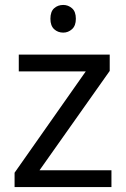

<svg xmlns="http://www.w3.org/2000/svg" viewBox="-20 -757 510 777"><path d="M431 0H39V-58L327 -468H56V-536H424V-470L140 -68H431ZM236 -737Q256 -737 271.5 -723.5Q287 -710 287 -681Q287 -653 271.5 -639Q256 -625 236 -625Q214 -625 199 -639Q184 -653 184 -681Q184 -710 199 -723.5Q214 -737 236 -737Z"/></svg>

Font: Noto Sans Carian
Style: Regular
Weight: 400
Designer: Monotype Design Team
Foundry: Monotype Imaging Inc.
Version: Version 2.002; ttfautohint (v1.8.4.7-5d5b)